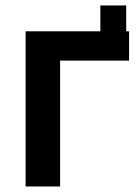

<svg xmlns="http://www.w3.org/2000/svg" viewBox="-20 -676 493 696"><path d="M437.5 -562.5H447.9V-456.3H197.9V0H72.9V-562.5H343.8V-656.2H437.5Z"/></svg>

Font: Vladivostok Bold
Style: Regular
Weight: 700
Width: 4
Designer: Michael Sharanda
Foundry: Michael Sharanda
Version: Version 1.005